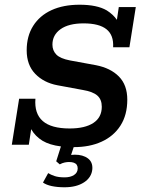

<svg xmlns="http://www.w3.org/2000/svg" viewBox="-20 -613 604 813"><path d="M253 180Q223 180 199.5 175Q176 170 162 160L184 120Q195 127 211.5 132.5Q228 138 254 138Q278 138 293.5 128Q309 118 309 100Q309 91 305 85Q297 73 272 73Q264 73 254 75Q244 77 233 83L218 70L238 7Q190 1 160 -17Q129 -36 112 -66L102 0H30L61 -195H130Q125 -132 161 -100.5Q197 -69 275 -69Q340 -69 375.5 -92.5Q411 -116 411 -161Q411 -192 392 -208.5Q373 -225 331 -232L223 -252Q165 -263 129 -300.5Q93 -338 93 -400Q93 -460 120.5 -503.5Q148 -547 198 -570Q248 -593 317 -593Q391 -593 432 -569Q459 -552 475 -529L483 -583H555L528 -413H459Q462 -464 431 -489Q400 -514 334 -514Q271 -514 236.5 -489.5Q202 -465 202 -424Q202 -399 218.5 -382Q235 -365 277 -357L386 -337Q448 -325 483.5 -289Q519 -253 519 -191Q519 -126 490 -81Q461 -36 410 -13Q360 10 292 10L281 43Q289 42 297 42Q331 42 352 57.5Q373 73 371 103Q368 138 336 159Q304 180 253 180Z"/></svg>

Font: Rokkitt SemiBold Medium
Style: Italic
Weight: 500
Italic angle: -9°
Version: Version 3.103